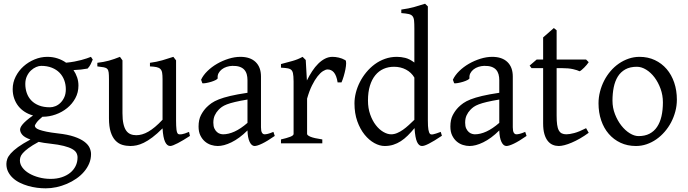

<svg xmlns="http://www.w3.org/2000/svg" viewBox="-20 -777 3729 1041"><path d="M336.9 -293Q336.9 -318.8 328.4 -342Q319.8 -365.2 303 -382.6Q286.1 -399.9 261 -409.9Q235.8 -419.9 203.1 -419.9Q190.9 -419.9 176 -413.6Q161.1 -407.2 147.9 -395Q134.8 -382.8 126 -364.3Q117.2 -345.7 117.2 -321.8Q117.2 -295.9 125.2 -272.7Q133.3 -249.5 149.7 -232.4Q166 -215.3 191.2 -205.3Q216.3 -195.3 251 -195.3Q265.1 -195.3 280.5 -201.4Q295.9 -207.5 308.3 -220Q320.8 -232.4 328.9 -250.5Q336.9 -268.6 336.9 -293ZM252.9 2Q234.4 0 218.8 -2.4Q203.1 -4.9 189.5 -7.8Q154.3 11.2 134 26.4Q113.8 41.5 103.5 53.5Q93.3 65.4 90.6 75.2Q87.9 85 87.9 92.8Q87.9 113.3 101.6 131.6Q115.2 149.9 138.2 163.3Q161.1 176.8 191.4 184.8Q221.7 192.9 254.9 192.9Q287.6 192.9 314.5 184.1Q341.3 175.3 360.4 159.9Q379.4 144.5 389.9 123.3Q400.4 102.1 400.4 76.7Q400.4 63 394 51.5Q387.7 40 371.1 30.8Q354.5 21.5 325.9 14.2Q297.4 6.8 252.9 2ZM405.3 -313Q405.3 -275.4 388.4 -244.4Q371.6 -213.4 344.2 -191.2Q316.9 -168.9 282.2 -156.5Q247.6 -144 211.9 -144H210Q186.5 -124.5 177.7 -111.6Q168.9 -98.6 168.9 -95.7Q168.9 -89.8 174.1 -84.2Q179.2 -78.6 193.1 -73.5Q207 -68.4 231.4 -63.2Q255.9 -58.1 293.9 -53.7Q347.2 -47.9 381.8 -36.1Q416.5 -24.4 437 -9Q457.5 6.3 465.6 23.9Q473.6 41.5 473.6 58.6Q473.6 85.4 463.4 109.6Q453.1 133.8 435.5 154.3Q418 174.8 394 191.4Q370.1 208 342.8 219.7Q315.4 231.4 286.1 237.8Q256.8 244.1 228 244.1Q205.1 244.1 180.7 241Q156.2 237.8 132.3 231Q108.4 224.1 87.2 213.6Q65.9 203.1 49.8 188.2Q33.7 173.3 24.2 154.5Q14.6 135.7 14.6 111.8Q14.6 99.1 19.3 85.2Q23.9 71.3 38.1 55.2Q52.2 39.1 77.6 20.5Q103 2 145 -20.5Q113.3 -31.7 101.1 -45.9Q88.9 -60.1 88.9 -74.7Q88.9 -78.6 91.3 -85.2Q93.8 -91.8 101.3 -101.3Q108.9 -110.8 122.8 -123Q136.7 -135.3 159.2 -150.9Q134.3 -157.7 114 -170.7Q93.8 -183.6 79.3 -201.9Q64.9 -220.2 56.9 -243.4Q48.8 -266.6 48.8 -293.9Q48.8 -329.6 64.9 -361.6Q81.1 -393.6 107.4 -417.2Q133.8 -440.9 167.5 -454.8Q201.2 -468.8 236.8 -468.8Q266.1 -468.8 291.7 -460.4Q317.4 -452.1 338.4 -437Q363.8 -439.5 384.3 -443.4Q404.8 -447.3 421.1 -451.7Q437.5 -456.1 450.2 -460.4Q462.9 -464.8 473.1 -468.8L482.9 -454.1Q477.1 -440.4 471.7 -429Q466.3 -417.5 455.1 -405.3Q436.5 -401.9 418.7 -399.9Q400.9 -397.9 378.4 -397Q391.1 -378.4 398.2 -357.4Q405.3 -336.4 405.3 -313Z M1009.8 -40Q991.7 -28.3 975.1 -18.3Q958.5 -8.3 944.3 -1Q930.2 6.3 919.4 10.5Q908.7 14.6 902.8 14.6Q885.7 14.6 875 -8.1Q864.3 -30.8 861.3 -81.1Q831.1 -50.8 805.9 -32Q780.8 -13.2 759.5 -2.9Q738.3 7.3 720.5 11Q702.6 14.6 687 14.6Q664.1 14.6 643.1 8.3Q622.1 2 606 -14.9Q589.8 -31.7 580.3 -61Q570.8 -90.3 570.8 -136.2V-347.2Q570.8 -370.6 569.3 -383.5Q567.9 -396.5 561.8 -403.1Q555.7 -409.7 543 -412.1Q530.3 -414.6 507.8 -417V-436.5Q525.4 -438.5 540.8 -441.4Q556.2 -444.3 570.6 -448.2Q585 -452.1 599.6 -457.3Q614.3 -462.4 630.4 -468.8L644 -449.7V-163.1Q644 -128.9 649.2 -106Q654.3 -83 663.8 -69.3Q673.3 -55.7 687.3 -49.8Q701.2 -43.9 718.8 -43.9Q734.4 -43.9 750.7 -48.6Q767.1 -53.2 784.4 -63.2Q801.8 -73.2 820.8 -89.1Q839.8 -105 861.3 -127.9V-347.2Q861.3 -369.1 859.1 -382.3Q856.9 -395.5 849.6 -402.8Q842.3 -410.2 828.9 -413.1Q815.4 -416 793 -417V-436.5Q828.1 -440.9 860.4 -450.2Q892.6 -459.5 919.9 -468.8L934.6 -449.7V-124Q934.6 -93.8 936.8 -74.7Q939 -55.7 945.8 -50.8Q951.7 -46.9 965.8 -49.1Q980 -51.3 1004.9 -62Z M1189.5 -48.8Q1218.8 -48.8 1251.7 -63.7Q1284.7 -78.6 1321.8 -110.8V-237.3Q1280.8 -230.5 1254.2 -224.1Q1227.5 -217.8 1210.4 -211.2Q1193.4 -204.6 1183.1 -197.3Q1172.9 -189.9 1165 -181.6Q1152.3 -168.5 1144.5 -151.6Q1136.7 -134.8 1136.7 -111.8Q1136.7 -92.3 1142.6 -80.1Q1148.4 -67.9 1156.7 -60.8Q1165 -53.7 1174.1 -51.3Q1183.1 -48.8 1189.5 -48.8ZM1469.7 -40Q1428.2 -11.2 1401.1 1.7Q1374 14.6 1360.4 14.6Q1344.2 14.6 1333.5 -7.8Q1322.8 -30.3 1321.8 -69.8Q1299.8 -47.9 1277.8 -31.7Q1255.9 -15.6 1234.9 -5.4Q1213.9 4.9 1195.1 9.8Q1176.3 14.6 1160.6 14.6Q1143.1 14.6 1124.5 8.8Q1106 2.9 1091.1 -9.8Q1076.2 -22.5 1066.4 -42.5Q1056.6 -62.5 1056.6 -90.8Q1056.6 -127.9 1069.6 -152.8Q1082.5 -177.7 1100.6 -195.8Q1112.3 -207.5 1127.2 -218Q1142.1 -228.5 1166.7 -238.3Q1191.4 -248 1228.5 -256.8Q1265.6 -265.6 1321.8 -273.9V-342.8Q1321.8 -359.4 1317.9 -373.8Q1314 -388.2 1304.7 -398.7Q1295.4 -409.2 1279.5 -414.8Q1263.7 -420.4 1239.7 -419.9Q1224.1 -419.4 1209 -414.6Q1193.8 -409.7 1182.6 -400.9Q1171.4 -392.1 1165 -380.1Q1158.7 -368.2 1160.2 -353.5Q1160.6 -349.1 1150.1 -343.5Q1139.6 -337.9 1125.2 -333.5Q1110.8 -329.1 1096.9 -326.7Q1083 -324.2 1077.1 -325.7L1070.3 -344.7Q1081.5 -369.1 1104.5 -391.6Q1127.4 -414.1 1157 -431.2Q1186.5 -448.2 1219.5 -458.5Q1252.4 -468.8 1283.2 -468.8Q1336.9 -468.8 1366 -440.7Q1395 -412.6 1395 -362.3V-86.9Q1395 -66.4 1400.4 -57.6Q1405.8 -48.8 1414.6 -48.8Q1421.4 -48.8 1432.1 -51.3Q1442.9 -53.7 1462.4 -62Z M1852.5 -450.7Q1856.9 -447.8 1856.7 -433.6Q1856.4 -419.4 1852.8 -400.9Q1849.1 -382.3 1843.3 -362.8Q1837.4 -343.3 1831.5 -330.1H1810.5Q1807.6 -349.6 1802.2 -363.3Q1796.9 -377 1789.8 -385Q1782.7 -393.1 1774.2 -396.7Q1765.6 -400.4 1756.3 -400.4Q1745.6 -400.4 1731.2 -391.4Q1716.8 -382.3 1701.7 -363Q1686.5 -343.8 1671.6 -313.7Q1656.7 -283.7 1645 -242.2V-50.8Q1645 -43.5 1663.3 -35.6Q1681.6 -27.8 1727.5 -21V0H1503.4V-21Q1535.6 -28.3 1553.7 -35.4Q1571.8 -42.5 1571.8 -50.8V-335Q1571.8 -351.1 1570.8 -362.1Q1569.8 -373 1568.4 -379.9Q1566.9 -386.7 1564.7 -390.6Q1562.5 -394.5 1560.5 -397Q1557.1 -400.4 1553 -402.6Q1548.8 -404.8 1542.2 -406.2Q1535.6 -407.7 1526.4 -408.4Q1517.1 -409.2 1503.4 -410.2V-429.7Q1535.2 -438 1565.7 -446.5Q1596.2 -455.1 1620.6 -468.8L1637.7 -451.7L1644 -340.8Q1657.2 -367.7 1672.6 -391.1Q1688 -414.6 1705.6 -431.9Q1723.1 -449.2 1742.4 -459Q1761.7 -468.8 1782.7 -468.8Q1798.3 -468.8 1816.4 -464.8Q1834.5 -460.9 1852.5 -450.7Z M2376 -41Q2353.5 -25.9 2336.2 -15.4Q2318.8 -4.9 2305.9 1.7Q2293 8.3 2283.7 11.5Q2274.4 14.6 2267.6 14.6Q2251.5 14.6 2241.2 -7.3Q2231 -29.3 2227.5 -82.5Q2209 -60.1 2190.7 -42Q2172.4 -23.9 2153.1 -11.5Q2133.8 1 2112.3 7.8Q2090.8 14.6 2065.9 14.6Q2038.6 14.6 2009.8 -1.2Q1981 -17.1 1956.8 -46.9Q1932.6 -76.7 1917.2 -119.6Q1901.9 -162.6 1901.9 -216.8Q1901.9 -244.6 1909.4 -274.4Q1917 -304.2 1931.2 -332Q1945.3 -359.9 1965.8 -384.8Q1986.3 -409.7 2011.7 -428.5Q2037.1 -447.3 2067.4 -458Q2097.7 -468.8 2131.8 -468.8Q2154.8 -468.8 2177.5 -463.1Q2200.2 -457.5 2226.6 -438V-622.1Q2226.6 -648.9 2225.1 -664.8Q2223.6 -680.7 2216.8 -689.2Q2210 -697.8 2195.8 -700.9Q2181.6 -704.1 2155.8 -706.1V-725.1Q2195.8 -730.5 2227.5 -739.5Q2259.3 -748.5 2284.7 -756.8L2299.8 -742.2V-124Q2299.8 -106.9 2300.5 -94.7Q2301.3 -82.5 2302.7 -74.2Q2304.2 -65.9 2306.2 -60.5Q2308.1 -55.2 2311 -51.8Q2315.4 -46.4 2327.9 -48.6Q2340.3 -50.8 2369.6 -62ZM2226.6 -127.4V-356.4Q2210.4 -384.3 2181.2 -399.7Q2151.9 -415 2116.7 -415Q2085.4 -415 2059.6 -403.6Q2033.7 -392.1 2014.9 -369.1Q1996.1 -346.2 1985.6 -312Q1975.1 -277.8 1975.1 -231.9Q1975.1 -190.4 1987.1 -156.5Q1999 -122.6 2017.6 -98.6Q2036.1 -74.7 2058.3 -61.8Q2080.6 -48.8 2100.6 -48.8Q2117.2 -48.8 2133.3 -55.7Q2149.4 -62.5 2165 -73.5Q2180.7 -84.5 2196 -98.6Q2211.4 -112.8 2226.6 -127.4Z M2554.7 -48.8Q2584 -48.8 2616.9 -63.7Q2649.9 -78.6 2687 -110.8V-237.3Q2646 -230.5 2619.4 -224.1Q2592.8 -217.8 2575.7 -211.2Q2558.6 -204.6 2548.3 -197.3Q2538.1 -189.9 2530.3 -181.6Q2517.6 -168.5 2509.8 -151.6Q2502 -134.8 2502 -111.8Q2502 -92.3 2507.8 -80.1Q2513.7 -67.9 2522 -60.8Q2530.3 -53.7 2539.3 -51.3Q2548.3 -48.8 2554.7 -48.8ZM2835 -40Q2793.5 -11.2 2766.4 1.7Q2739.3 14.6 2725.6 14.6Q2709.5 14.6 2698.7 -7.8Q2688 -30.3 2687 -69.8Q2665 -47.9 2643.1 -31.7Q2621.1 -15.6 2600.1 -5.4Q2579.1 4.9 2560.3 9.8Q2541.5 14.6 2525.9 14.6Q2508.3 14.6 2489.7 8.8Q2471.2 2.9 2456.3 -9.8Q2441.4 -22.5 2431.6 -42.5Q2421.9 -62.5 2421.9 -90.8Q2421.9 -127.9 2434.8 -152.8Q2447.8 -177.7 2465.8 -195.8Q2477.5 -207.5 2492.4 -218Q2507.3 -228.5 2532 -238.3Q2556.6 -248 2593.8 -256.8Q2630.9 -265.6 2687 -273.9V-342.8Q2687 -359.4 2683.1 -373.8Q2679.2 -388.2 2669.9 -398.7Q2660.6 -409.2 2644.8 -414.8Q2628.9 -420.4 2605 -419.9Q2589.4 -419.4 2574.2 -414.6Q2559.1 -409.7 2547.9 -400.9Q2536.6 -392.1 2530.3 -380.1Q2523.9 -368.2 2525.4 -353.5Q2525.9 -349.1 2515.4 -343.5Q2504.9 -337.9 2490.5 -333.5Q2476.1 -329.1 2462.2 -326.7Q2448.2 -324.2 2442.4 -325.7L2435.5 -344.7Q2446.8 -369.1 2469.7 -391.6Q2492.7 -414.1 2522.2 -431.2Q2551.8 -448.2 2584.7 -458.5Q2617.7 -468.8 2648.4 -468.8Q2702.1 -468.8 2731.2 -440.7Q2760.3 -412.6 2760.3 -362.3V-86.9Q2760.3 -66.4 2765.6 -57.6Q2771 -48.8 2779.8 -48.8Q2786.6 -48.8 2797.4 -51.3Q2808.1 -53.7 2827.6 -62Z M3171.9 -57.1Q3147.9 -39.6 3124.5 -26.1Q3101.1 -12.7 3079.8 -3.7Q3058.6 5.4 3040.5 10Q3022.5 14.6 3009.8 14.6Q2992.7 14.6 2977.3 8.3Q2961.9 2 2950.2 -12.5Q2938.5 -26.9 2931.6 -50.3Q2924.8 -73.7 2924.8 -107.9V-407.7H2861.8L2851.6 -421.4L2889.6 -454.1H2924.8V-574.2L2982.9 -625L2998 -612.8V-454.1H3157.7L3171.9 -439.9Q3167.5 -433.1 3160.9 -425.3Q3154.3 -417.5 3147.5 -410.6Q3140.6 -403.8 3134 -398.2Q3127.4 -392.6 3122.6 -390.6Q3110.8 -396.5 3086.9 -402.1Q3063 -407.7 3023.4 -407.7H2998V-149.9Q2998 -120.6 3000.7 -101.1Q3003.4 -81.5 3009.8 -70.1Q3016.1 -58.6 3026.1 -53.7Q3036.1 -48.8 3050.8 -48.8Q3067.9 -48.8 3093.8 -55.7Q3119.6 -62.5 3157.7 -82Z M3574.2 -222.2Q3574.2 -260.7 3561.5 -295.7Q3548.8 -330.6 3528.8 -357.2Q3508.8 -383.8 3483.4 -399.4Q3458 -415 3433.1 -415Q3396 -415 3370.6 -400.9Q3345.2 -386.7 3329.8 -362.1Q3314.5 -337.4 3307.6 -303.7Q3300.8 -270 3300.8 -231Q3300.8 -192.4 3314.5 -157.5Q3328.1 -122.6 3348.9 -96.2Q3369.6 -69.8 3394.5 -54.4Q3419.4 -39.1 3441.9 -39.1Q3476.6 -39.1 3501.5 -52Q3526.4 -64.9 3542.5 -88.9Q3558.6 -112.8 3566.4 -146.5Q3574.2 -180.2 3574.2 -222.2ZM3649.9 -236.8Q3649.9 -204.1 3641.6 -172.9Q3633.3 -141.6 3618.7 -113.8Q3604 -85.9 3583.5 -62.3Q3563 -38.6 3538.3 -21.5Q3513.7 -4.4 3485.8 5.1Q3458 14.6 3428.2 14.6Q3381.8 14.6 3344.5 -2.9Q3307.1 -20.5 3280.5 -51.3Q3253.9 -82 3239.5 -124.5Q3225.1 -167 3225.1 -216.8Q3225.1 -249 3233.2 -280.3Q3241.2 -311.5 3255.6 -339.6Q3270 -367.7 3290.3 -391.4Q3310.5 -415 3335.2 -432.1Q3359.9 -449.2 3388.4 -459Q3417 -468.8 3447.3 -468.8Q3493.2 -468.8 3530.5 -451.2Q3567.9 -433.6 3594.5 -402.6Q3621.1 -371.6 3635.5 -329.1Q3649.9 -286.6 3649.9 -236.8Z"/></svg>

Font: Gentium Plus Phon
Style: Regular
Weight: 400
Designer: J. Victor Gaultney, Annie Olsen, Iska Routamaa, Becca Hirsbrunner
Foundry: SIL International
Version: Version 5.000